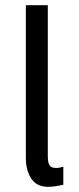

<svg xmlns="http://www.w3.org/2000/svg" viewBox="-20 -720 305 743"><path d="M225 -5Q214 -3 199.5 0Q185 3 165 3Q150 3 135 -2Q120 -7 108 -20Q96 -33 88 -55.5Q80 -78 80 -112V-700H165V-117Q165 -91 171.5 -80.5Q178 -70 198 -70Q206 -70 213.5 -72Q221 -74 225 -75Z"/></svg>

Font: Share
Style: Regular
Weight: 400
Designer: Ralph du Carrois
Version: Version 1.002